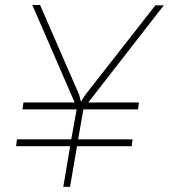

<svg xmlns="http://www.w3.org/2000/svg" viewBox="-20 -731 661 751"><path d="M587.9 -710.4 620.6 -710 325.2 -330.1H523.4L520 -303.2H306.2L285.6 -186H498.5L495.1 -159.2H281.2L253.9 0H227.5L254.4 -159.2H43L46.4 -186H258.8L279.8 -303.2H67.9L71.8 -330.1H272L106.4 -711.4H136.7L289.6 -360.4L295.9 -335.4H297.9L314 -360.4Z"/></svg>

Font: Roboto Mono Thin
Style: Italic
Weight: 250
Designer: Google
Version: Version 2.000985; 2015; ttfautohint (v1.3)